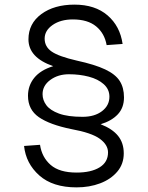

<svg xmlns="http://www.w3.org/2000/svg" viewBox="-20 -746 640 830"><path d="M311 64Q208 64 150 12.5Q92 -39 84 -115L153 -120Q161 -66 199 -33Q237 0 311 0Q374 0 410.5 -22.5Q447 -45 447 -87Q447 -120 411.5 -146Q376 -172 288 -188Q195 -207 148 -239.5Q101 -272 101 -332Q101 -376 128 -409.5Q155 -443 210 -460Q103 -497 103 -576Q103 -644 158.5 -685Q214 -726 302 -726Q391 -726 445 -679.5Q499 -633 510 -556L441 -551Q432 -602 395.5 -632Q359 -662 295 -662Q242 -662 207.5 -638Q173 -614 173 -579Q173 -544 203.5 -523Q234 -502 312 -484Q390 -467 434.5 -446Q479 -425 497.5 -396Q516 -367 516 -325Q516 -280 489 -251.5Q462 -223 415 -209Q466 -189 490.5 -158.5Q515 -128 515 -83Q515 -37 487 -4Q459 29 413 46.5Q367 64 311 64ZM337 -241Q389 -241 421 -265.5Q453 -290 453 -328Q453 -360 428.5 -382Q404 -404 364 -414.5Q324 -425 278 -425Q231 -425 197.5 -400.5Q164 -376 164 -339Q164 -313 180.5 -291Q197 -269 235 -255Q273 -241 337 -241Z"/></svg>

Font: Geist Mono Light
Style: Regular
Weight: 300
Monospace: yes
Designer: Basement.studio, Andrés Briganti, Mateo Zaragoza
Foundry: Basement.studio, Vercel, Andrés Briganti, Guido Ferreyra, Mateo Zaragoza
Version: Version 1.500; ttfautohint (v1.8.4.7-5d5b)